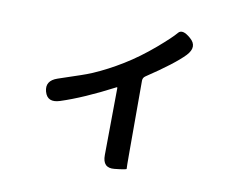

<svg xmlns="http://www.w3.org/2000/svg" viewBox="-75 -712 1150 892"><g transform="rotate(10 500.0 -266.0)"><path d="M516 75Q460 81 461 19L464 -297Q464 -302 460 -300Q318 -226 213 -192Q155 -173 141 -223Q127 -273 183 -292L287 -327Q314 -336 340 -347Q407 -376 475.5 -418Q544 -460 613 -519Q678 -575 696.5 -598Q715 -621 756 -585Q797 -550 755 -505Q708 -456 583 -373Q571 -365 571 -351V-14Q571 61 572 65Q573 69 516 75Z"/></g></svg>

Font: Resource Han Rounded CN Medium
Style: Regular
Weight: 500
Designer: Cyano Hao (round all glyphs); Ryoko NISHIZUKA 西塚涼子 (kana, bopomofo & ideographs); Paul D. Hunt (Latin, Greek & Cyrillic)
Foundry: Cyano Hao
Version: 0.990